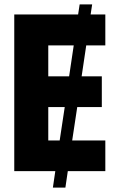

<svg xmlns="http://www.w3.org/2000/svg" viewBox="-20 -780 540 875"><path d="M45 0V-714H336L343 -760H400L393 -714H460V-573H373L352 -432H444V-292H332L309 -140H460V0H289L278 75H221L232 0ZM200 -432H295L316 -573H200ZM200 -140H252L275 -292H200Z"/></svg>

Font: Noto Sans Mono ExtraCondensed Black
Style: Regular
Weight: 900
Width: 2
Designer: Monotype Design Team
Foundry: Monotype Imaging Inc.
Version: Version 2.014